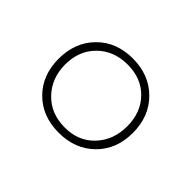

<svg xmlns="http://www.w3.org/2000/svg" viewBox="-77 -849 554 554"><g transform="rotate(45 200.0 -572.5)"><path d="M199 -421Q132 -421 90 -463Q48 -505 48 -572Q48 -639 90 -681.5Q132 -724 199 -724Q266 -724 308.5 -681.5Q351 -639 351 -572Q351 -505 308.5 -463Q266 -421 199 -421ZM201 -444Q257 -444 291.5 -481Q326 -518 326 -574Q326 -630 291.5 -665.5Q257 -701 201 -701Q145 -701 109 -665.5Q73 -630 73 -574Q73 -518 108.5 -481Q144 -444 201 -444Z"/></g></svg>

Font: Noto Serif Thin
Style: Regular
Weight: 100
Designer: Monotype Design Team
Foundry: Monotype Imaging Inc.
Version: Version 2.015